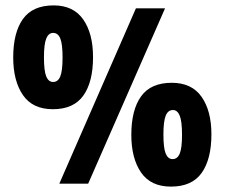

<svg xmlns="http://www.w3.org/2000/svg" viewBox="-20 -681 833 712"><path d="M176 -276Q101 -276 65 -328.5Q29 -381 29 -468Q29 -560 65 -610.5Q101 -661 179 -661Q252 -661 288.5 -609Q325 -557 325 -469Q325 -377 289 -326.5Q253 -276 176 -276ZM200 0 484 -650H592L307 0ZM177 -377Q195 -377 203.5 -397.5Q212 -418 212 -468Q212 -518 203.5 -538.5Q195 -559 177 -559Q160 -559 151.5 -538Q143 -517 143 -469Q143 -418 151.5 -397.5Q160 -377 177 -377ZM614 11Q539 11 503 -41.5Q467 -94 467 -181Q467 -273 503 -323.5Q539 -374 617 -374Q691 -374 727.5 -322Q764 -270 764 -183Q764 -91 728 -40Q692 11 614 11ZM620 -91Q638 -91 646.5 -111.5Q655 -132 655 -181Q655 -231 646.5 -252Q638 -273 621 -273Q603 -273 594.5 -252Q586 -231 586 -182Q586 -132 594.5 -111.5Q603 -91 620 -91Z"/></svg>

Font: Noto Sans Telugu ExtraCondensed ExtraBold
Style: Regular
Weight: 800
Width: 2
Designer: Jelle Bosma - Monotype Design Team
Foundry: Monotype Imaging Inc.
Version: Version 2.005; ttfautohint (v1.8.4.7-5d5b)